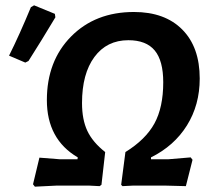

<svg xmlns="http://www.w3.org/2000/svg" viewBox="-20 -697 806 721"><path d="M96 -670 108 -677 186 -645 188 -632Q136 -545 87 -468L75 -462L14 -488Q53 -566 96 -670ZM111 4 104 -5 128 -105 204 -99H271L272 -106Q156 -174 156 -321Q156 -468 247 -560Q338 -652 483 -652Q599 -652 664.5 -586Q730 -520 730 -402Q730 -303 682 -226Q634 -149 547 -106V-99H613L696 -106L703 -97L678 2L602 0H479L440 2L435 -3L451 -126Q527 -173 560 -233.5Q593 -294 593 -388Q593 -469 561 -507.5Q529 -546 462 -546Q381 -546 334.5 -483Q288 -420 288 -310Q288 -248 308 -205.5Q328 -163 375 -126L361 -3L354 2L315 0H192Z"/></svg>

Font: Alegreya Sans SC
Style: Bold Italic
Weight: 700
Italic angle: -7°
Designer: Juan Pablo del Peral
Foundry: Huerta Tipografica
Version: Version 2.007